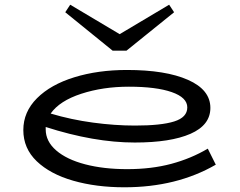

<svg xmlns="http://www.w3.org/2000/svg" viewBox="-20 -781 1017 815"><path d="M896 -82Q730 14 508 14Q388 14 290.5 -14Q193 -42 136 -96.5Q79 -151 79 -229Q79 -306 137 -364Q195 -422 295.5 -453Q396 -484 519 -484Q683 -484 778 -442Q873 -400 873 -323Q873 -250 788.5 -213Q704 -176 552 -176Q379 -176 174 -242V-232Q174 -181 218.5 -142.5Q263 -104 341.5 -83.5Q420 -63 520 -63Q623 -63 707 -85.5Q791 -108 862 -150ZM195 -299Q282 -273 375 -260.5Q468 -248 553 -248Q664 -248 719.5 -265.5Q775 -283 775 -325Q775 -367 709 -390Q643 -413 527 -413Q417 -413 325 -383Q233 -353 195 -299ZM719 -729 517 -566H458L257 -729L278 -761L488 -636L698 -761Z"/></svg>

Font: BioRhyme Expanded
Style: Regular
Weight: 400
Width: 7
Designer: Aoife Mooney
Foundry: Aoife Mooney Type
Version: Version 1.001